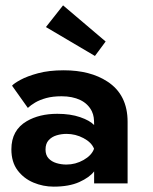

<svg xmlns="http://www.w3.org/2000/svg" viewBox="-20 -685 572 717"><path d="M180.5 12Q141 12 104.8 -3.2Q68.5 -18.5 45.5 -49.2Q22.5 -80 22.5 -127.5Q22.5 -199 80 -232.5Q127 -260 194 -260Q243 -260 279.2 -247.5Q315.5 -235 331.5 -218Q331.5 -235 330 -246.2Q328.5 -257.5 323 -269.5Q309 -297.5 279.8 -311.5Q250.5 -325.5 210 -325.5Q177 -325.5 152.5 -318.8Q128 -312 111.2 -302Q94.5 -292 84 -282L25 -365Q32 -373.5 56.8 -387Q81.5 -400.5 122.2 -411.5Q163 -422.5 218 -422.5Q317 -422.5 381 -380.5Q456.5 -331.5 456.5 -230V0H331.5V-45Q314.5 -22.5 276.2 -5.2Q238 12 180.5 12ZM228 -70.5Q262 -70.5 292 -87.5Q322 -104.5 331 -129V-130Q321.5 -153.5 291.8 -169.2Q262 -185 228.5 -185Q209 -185 191 -179.5Q173 -174 161.5 -161.2Q150 -148.5 150 -126.5Q150 -106 161.2 -93.8Q172.5 -81.5 190.5 -76Q208.5 -70.5 228 -70.5ZM334.5 -476 151.5 -584 215.5 -665 374.5 -530Z"/></svg>

Font: Lucymar Sans SemiBold
Style: Regular
Weight: 600
Foundry: The League of Moveable Type (original font) / Main changes by Cristiano Sobral with portions from Mirco Monsees
Version: Version 2.001;August 30, 2020;FontCreator 13.0.0.2681 64-bit